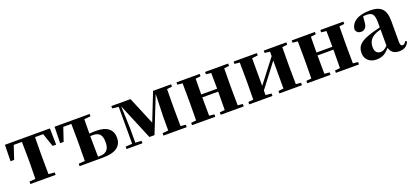

<svg xmlns="http://www.w3.org/2000/svg" viewBox="25 -1422 4926 2299"><g transform="rotate(-20 2488.5 -273.0)"><path d="M502.9 -508.8H398.9Q397 -392.6 397 -308.1V-237.8Q397 -154.3 398.9 -38.1L476.1 -30.8V0H154.8V-30.8L231.9 -38.1Q234.9 -125.5 234.9 -237.8V-308.1Q234.9 -421.4 231.9 -508.8H127.9L70.8 -337.9H24.9L28.8 -545.9H602.1L606 -337.9H561Z M1107.9 -516.1 1026.9 -508.8Q1024.9 -402.3 1024.9 -326.2Q1063.5 -330.1 1107.9 -330.1Q1214.4 -330.1 1267.1 -287.8Q1319.8 -245.6 1319.8 -168Q1319.8 -129.4 1306.9 -99.6Q1293.9 -69.8 1265.9 -46.9Q1237.8 -23.9 1189.2 -12Q1140.6 0 1072.8 0H781.7V-30.8L861.8 -37.1Q863.8 -155.3 863.8 -237.8V-308.1Q863.8 -392.6 861.8 -508.8H758.8L701.7 -337.9H656.7L661.6 -545.9H1107.9ZM1027.8 -30.8H1050.8Q1111.8 -30.8 1142.3 -62.5Q1172.9 -94.2 1172.9 -162.1Q1172.9 -234.9 1145 -264.9Q1117.2 -294.9 1059.1 -294.9Q1036.1 -294.9 1024.9 -293.9V-237.8Q1024.9 -118.2 1027.8 -30.8Z M2146.5 -516.1 2081.5 -508.8Q2079.6 -392.6 2079.6 -308.1V-237.8Q2079.6 -153.3 2081.5 -37.1L2146.5 -30.8V0H1850.6V-30.8L1924.8 -38.1V-215.8L1933.6 -500L1751.5 -42H1686.5L1494.6 -502L1504.9 -217.8V-36.1L1582.5 -30.8V0H1379.9V-30.8L1464.8 -36.1V-506.8L1384.8 -516.1V-545.9H1628.9L1776.9 -191.9L1916.5 -545.9H2146.5Z M2873.5 -516.1 2809.6 -508.8Q2807.6 -392.6 2807.6 -308.1V-237.8Q2807.6 -153.3 2809.6 -37.1L2873.5 -30.8V0H2579.6V-30.8L2644.5 -37.1Q2646.5 -153.3 2646.5 -271H2443.8Q2443.8 -153.3 2445.8 -37.1L2510.7 -30.8V0H2214.8V-30.8L2279.8 -37.1Q2281.7 -153.3 2281.7 -237.8V-308.1Q2281.7 -391.6 2279.8 -509.8L2214.8 -516.1V-545.9H2510.7V-516.1L2445.8 -508.8Q2443.8 -398.4 2443.8 -308.1H2646.5Q2646.5 -398.4 2644.5 -508.8L2579.6 -516.1V-545.9H2873.5Z M3615.2 -516.1 3550.3 -508.8Q3548.3 -392.6 3548.3 -308.1V-237.8Q3548.3 -153.3 3550.3 -37.1L3615.2 -30.8V0H3327.1V-30.8L3393.1 -38.1V-395L3165 -96.2V-38.1L3239.3 -30.8V0H2943.4V-30.8L3008.3 -37.1Q3010.3 -153.3 3010.3 -237.8V-308.1Q3010.3 -391.6 3008.3 -509.8L2943.4 -516.1V-545.9H3239.3V-516.1L3165 -507.8V-154.8L3393.1 -451.2V-507.8L3327.1 -516.1V-545.9H3615.2Z M4341.8 -516.1 4277.8 -508.8Q4275.9 -392.6 4275.9 -308.1V-237.8Q4275.9 -153.3 4277.8 -37.1L4341.8 -30.8V0H4047.9V-30.8L4112.8 -37.1Q4114.7 -153.3 4114.7 -271H3912.1Q3912.1 -153.3 3914.1 -37.1L3979 -30.8V0H3683.1V-30.8L3748 -37.1Q3750 -153.3 3750 -237.8V-308.1Q3750 -391.6 3748 -509.8L3683.1 -516.1V-545.9H3979V-516.1L3914.1 -508.8Q3912.1 -398.4 3912.1 -308.1H4114.7Q4114.7 -398.4 4112.8 -508.8L4047.9 -516.1V-545.9H4341.8Z M4959.5 -75.2 4976.6 -61Q4958 -20 4928 -1.5Q4897.9 17.1 4849.6 17.1Q4755.9 17.1 4731.4 -69.8Q4703.1 -38.6 4682.1 -21.5Q4661.1 -4.4 4631.1 6.3Q4601.1 17.1 4562.5 17.1Q4497.1 17.1 4456.8 -19.8Q4416.5 -56.6 4416.5 -119.1Q4416.5 -188 4463.1 -229.7Q4509.8 -271.5 4629.4 -306.2Q4673.3 -318.4 4727.5 -332V-393.1Q4727.5 -470.7 4706.1 -499.3Q4684.6 -527.8 4627.4 -527.8Q4605.5 -527.8 4585.4 -523.9L4578.6 -453.1Q4576.7 -405.3 4555.7 -381.6Q4534.7 -357.9 4503.4 -357.9Q4476.1 -357.9 4458.3 -371.1Q4440.4 -384.3 4434.6 -409.2Q4440.4 -481 4505.4 -522Q4570.3 -563 4684.6 -563Q4790.5 -563 4836.9 -514.6Q4883.3 -466.3 4883.3 -356.9V-87.9Q4883.3 -37.1 4914.6 -37.1Q4926.3 -37.1 4935.8 -45.2Q4945.3 -53.2 4959.5 -75.2ZM4727.5 -97.2V-305.2Q4699.2 -297.9 4677.2 -289.3Q4655.3 -280.8 4633.3 -267.1Q4611.3 -253.4 4597.2 -236.3Q4583 -219.2 4574.2 -194.6Q4565.4 -169.9 4565.4 -139.2Q4565.4 -95.2 4585 -73Q4604.5 -50.8 4640.6 -50.8Q4660.6 -50.8 4679.9 -61.3Q4699.2 -71.8 4727.5 -97.2Z"/></g></svg>

Font: Noto Serif JP Black
Style: Regular
Weight: 900
Designer: Ryoko NISHIZUKA  (kana & ideographs); Frank Grießhammer (Latin, Greek & Cyrillic); Wenlong ZHANG  (bopomofo); Sandoll Co
Foundry: Adobe Systems Incorporated
Version: Version 1.001;PS 1.001;hotconv 16.6.54;makeotf.lib2.5.65590